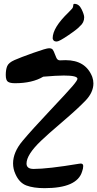

<svg xmlns="http://www.w3.org/2000/svg" viewBox="-20 -985 506 999"><path d="M292 -671 321 -672Q426 -672 460 -585Q466 -568 466 -551Q466 -504 424 -460.5Q382 -417 303.5 -350Q225 -283 193 -252Q118 -180 118 -134Q118 -106 155 -106Q229 -106 391 -133L400 -134Q413 -134 413 -121Q413 -108 407 -92Q381 -6 212 -6Q154 -6 117 -20Q80 -34 60 -80Q48 -106 48 -135Q48 -193 97.5 -252Q147 -311 239 -408.5Q331 -506 357 -536.5Q383 -567 383 -575Q383 -592 312 -592Q275 -592 205 -586Q148 -552 58 -552Q33 -552 21.5 -559.5Q10 -567 10 -595Q10 -623 17.5 -641Q25 -659 55.5 -672.5Q86 -686 153.5 -710Q221 -734 235 -734Q249 -734 254.5 -726.5Q260 -719 266 -702L273 -685Q279 -671 292 -671ZM254 -786Q254 -841 336 -920Q350 -934 355.5 -940.5Q361 -947 361 -956Q361 -965 367 -965Q391 -965 404.5 -937Q418 -909 418 -895Q418 -867 396 -849Q386 -836 337 -802.5Q288 -769 275.5 -769Q263 -769 258.5 -775Q254 -781 254 -786Z"/></svg>

Font: Devonshire
Style: Regular
Weight: 400
Designer: Astigmatic (AOETI)
Foundry: Astigmatic (AOETI)
Version: Version 1.001